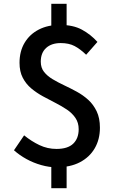

<svg xmlns="http://www.w3.org/2000/svg" viewBox="-20 -860 610 1003"><path d="M275 14Q237 14 196 2.5Q155 -9 118.5 -29Q82 -49 53 -75L106 -153Q144 -122 186 -102Q228 -82 275 -82Q334 -82 362.5 -109.5Q391 -137 391 -185Q391 -219 374 -244Q357 -269 329.5 -287.5Q302 -306 269.5 -322.5Q237 -339 204 -357Q171 -375 143.5 -398Q116 -421 99 -453.5Q82 -486 82 -532Q82 -592 108.5 -636.5Q135 -681 182.5 -705.5Q230 -730 293 -730Q362 -730 408 -705Q454 -680 489 -641L430 -574Q399 -604 369.5 -619.5Q340 -635 297 -635Q249 -635 221 -609.5Q193 -584 193 -538Q193 -506 210 -484.5Q227 -463 254.5 -446.5Q282 -430 315 -414.5Q348 -399 381 -381Q414 -363 441 -338.5Q468 -314 485 -278.5Q502 -243 502 -193Q502 -132 475 -85.5Q448 -39 397.5 -12.5Q347 14 275 14ZM248 123V-30H328V123ZM248 -690V-840H328V-690Z"/></svg>

Font: Noto Sans SC Thin Medium
Style: Regular
Weight: 500
Version: Version 2.004-H2;hotconv 1.0.118;makeotfexe 2.5.65603